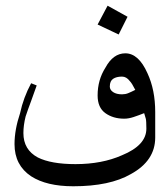

<svg xmlns="http://www.w3.org/2000/svg" viewBox="-20 -606 567 677"><path d="M527.3 -121.1Q527.3 -39.1 441.4 7.8Q367.2 50.8 238.3 50.8Q144.5 50.8 89.8 15.6Q31.2 -23.4 31.2 -97.7Q31.2 -148.4 50.8 -207Q62.5 -261.7 89.8 -312.5L109.4 -304.7Q97.7 -273.4 89.8 -250Q78.1 -218.8 70.3 -195.3Q62.5 -164.1 62.5 -136.7Q62.5 -78.1 113.3 -50.8Q160.2 -27.3 246.1 -27.3Q339.8 -27.3 410.2 -58.6Q496.1 -93.8 496.1 -152.3Q496.1 -179.7 494.1 -187.5Q492.2 -195.3 488.3 -207Q468.8 -199.2 451.2 -193.4Q433.6 -187.5 418 -187.5Q378.9 -187.5 351.6 -207Q324.2 -226.6 324.2 -269.5Q324.2 -324.2 351.6 -367.2Q378.9 -418 421.9 -418Q468.8 -418 500 -347.7Q527.3 -289.1 527.3 -210.9ZM457 -289.1Q445.3 -312.5 437.5 -320.3Q425.8 -335.9 410.2 -335.9Q390.6 -335.9 378.9 -328.1Q367.2 -320.3 367.2 -300.8Q367.2 -289.1 378.9 -281.2Q390.6 -273.4 410.2 -273.4Q421.9 -273.4 431.6 -277.3Q441.4 -281.2 457 -289.1ZM429.7 -546.9 398.4 -484.4 324.2 -519.5 359.4 -585.9Z"/></svg>

Font: 和音 by 宁静之雨，公众号njzyshare
Style: Regular
Weight: 400
Designer: Steve Matteson
Foundry: Ascender Corporation
Version: Version 6.00;June 8, 2018;FontCreator 11.0.0.2388 32-bit